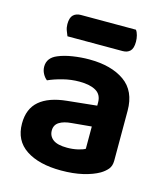

<svg xmlns="http://www.w3.org/2000/svg" viewBox="-105 -754 738 850"><g transform="rotate(15 264.5 -329.0)"><path d="M253.2 -89Q278.7 -89 301.6 -94.2Q324.5 -99.4 335.1 -106V-208.1L245.5 -199.8Q209.3 -197.1 188.9 -184Q168.5 -171 168.5 -145.5Q168.5 -119.7 188.8 -104.3Q209.1 -89 253.2 -89ZM247.6 -492.2Q349.1 -492.2 409.7 -449.5Q470.2 -406.9 470.2 -316.3V-87.9Q470.2 -63.2 457.8 -48.4Q445.3 -33.6 426.3 -22.3Q397.1 -5.4 353.1 5Q309.1 15.3 253.2 15.3Q151.9 15.3 92.5 -24Q33.1 -63.3 33.1 -141.2Q33.1 -208.9 75.3 -245Q117.5 -281.2 199.7 -289.5L334.5 -303.5V-317.6Q334.5 -353.8 307.5 -369.8Q280.4 -385.9 231.4 -385.9Q193 -385.9 156.2 -376.5Q119.4 -367.2 90.4 -354.2Q79.1 -362.5 70.9 -377.9Q62.8 -393.4 62.8 -410Q62.8 -450.5 106.3 -468.4Q134.6 -480.5 172.7 -486.3Q210.9 -492.2 247.6 -492.2ZM380.4 -566H127.6Q123.6 -575.3 118.5 -588.9Q113.3 -602.6 113.3 -617.8Q113.3 -648 126.3 -660.3Q139.3 -672.6 160.5 -672.6H412.9Q419.6 -664 423.2 -649.9Q426.9 -635.8 426.9 -620.8Q426.9 -590.6 414.4 -578.3Q402 -566 380.4 -566Z"/></g></svg>

Font: Baloo Tamma 2
Style: Regular
Weight: 400
Designer: Divya Kowshik, Shuchita Grover and Ek Type
Foundry: Ek Type
Version: Version 1.700